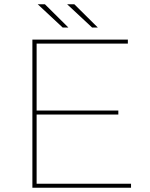

<svg xmlns="http://www.w3.org/2000/svg" viewBox="-20 -887 708 907"><path d="M133 -700H584V-681H153V-19H599V0H133ZM148 -365H539V-346H148ZM297 -867H331L442 -757H415ZM158 -867H192L303 -757H276Z"/></svg>

Font: iiserrat Thin
Style: Regular
Weight: 100
Designer: Akira Ohta
Foundry: Akira Ohta
Version: Version 1.200;Glyphs 3.3.1 (3343)